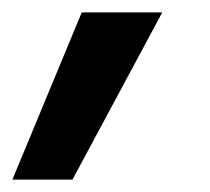

<svg xmlns="http://www.w3.org/2000/svg" viewBox="-79 -159 339 310"><path d="M-59 131H38L183 -139H53Z"/></svg>

Font: Fixel Display SemiBold
Style: Italic
Weight: 600
Italic angle: -10°
Designer: AlfaBravo + MacPaw
Foundry: Kyrylo Tkachov, Marchela Mozhyna, Serhii Makarenko, Maria Weinstein, Zakhar Kryvoshyya
Version: Version 1.210;Glyphs 3.2 (3217)